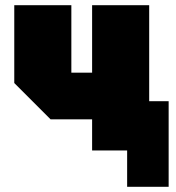

<svg xmlns="http://www.w3.org/2000/svg" viewBox="-20 -580 680 740"><path d="M555 -560V-190H630V140H470V0H335V-120H175L35 -260V-560H255V-300H335V-560Z"/></svg>

Font: Tektur SemiCondensed Black
Style: Regular
Weight: 900
Width: 4
Designer: Adam Jagosz
Foundry: Adam Jagosz
Version: Version 1.005;gftools[0.9.30]